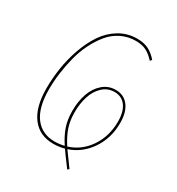

<svg xmlns="http://www.w3.org/2000/svg" viewBox="-185 -806 930 1011"><g transform="rotate(30 280.0 -300.5)"><path d="M496.6 -261.2Q496.6 -169.4 449.5 -99.4Q402.3 -29.3 324.7 -2.9Q326.7 0 386.7 82.5L377.4 90.3Q327.1 23.4 312 1Q280.3 9.8 244.6 9.8Q161.6 9.8 115.2 -50.8Q68.8 -111.3 68.8 -226.6Q68.8 -287.6 78.4 -349.9Q87.9 -412.1 109.9 -474.1Q131.8 -536.1 163.8 -583.7Q195.8 -631.3 244.6 -661.1Q293.5 -690.9 353 -690.9Q395.5 -690.9 424.3 -675.8Q453.1 -660.6 476.6 -632.8L467.3 -623Q443.8 -649.9 417.5 -663.6Q391.1 -677.2 352.5 -677.2Q305.2 -677.2 264.4 -657Q223.6 -636.7 195.1 -601.8Q166.5 -566.9 144.3 -522.2Q122.1 -477.5 109.1 -426.3Q96.2 -375 89.6 -325.2Q83 -275.4 83 -227.1Q83 -117.2 125.7 -60.5Q168.5 -3.9 245.6 -3.9Q272.9 -3.9 303.7 -11.2Q273.9 -56.2 260 -97.7Q246.1 -139.2 246.1 -191.4Q246.1 -248.5 262.2 -295.4Q278.3 -342.3 311.8 -371.6Q345.2 -400.9 390.1 -400.9Q439.5 -400.9 468 -364.3Q496.6 -327.6 496.6 -261.2ZM316.9 -14.6Q392.1 -38.1 437.5 -105.5Q482.9 -172.9 482.9 -261.2Q482.9 -322.3 458.3 -355.2Q433.6 -388.2 390.1 -388.2Q348.6 -388.2 318.6 -360.1Q288.6 -332 274.4 -288.1Q260.3 -244.1 260.3 -190.9Q260.3 -140.1 273.9 -99.9Q287.6 -59.6 316.9 -14.6Z"/></g></svg>

Font: Fira Sans Compressed Hair
Style: Italic
Weight: 100
Width: 3
Italic angle: -8°
Designer: Carrois Corporate & Edenspiekermann AG
Foundry: Carrois Corporate GbR & Edenspiekermann AG
Version: Version 4.203;PS 004.203;hotconv 1.0.88;makeotf.lib2.5.64775